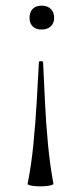

<svg xmlns="http://www.w3.org/2000/svg" viewBox="-20 -385 287 680"><path d="M169.2 265.8Q169.6 268.4 162.4 270.6Q155.2 272.8 144.6 273.9Q134 275 123.2 275Q112.4 275 101.4 273.9Q90.4 272.8 83.6 270.6Q76.8 268.4 77.8 265.8Q91 200.4 98.3 125.7Q105.6 51 110 -24Q114.4 -99 117.8 -165Q117.8 -167.4 121.5 -168Q125.2 -168.6 128.9 -168Q132.6 -167.4 132.6 -165Q135.8 -99 139.3 -24Q142.8 51 149.9 125.7Q157 200.4 169.2 265.8ZM127.6 -365Q147.6 -365 159.7 -353.4Q171.8 -341.8 171.8 -321.6Q171.8 -302.8 159.7 -291.6Q147.6 -280.4 127.6 -280.4Q106.8 -280.4 95.7 -291.6Q84.6 -302.8 84.6 -321.6Q84.6 -341.8 95.7 -353.4Q106.8 -365 127.6 -365Z"/></svg>

Font: Cormorant Infant Light
Style: Regular
Weight: 300
Designer: Christian Thalmann (Catharsis Fonts)
Foundry: Catharsis Fonts
Version: Version 4.001